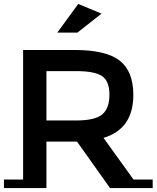

<svg xmlns="http://www.w3.org/2000/svg" viewBox="-20 -952 793 972"><path d="M753 -43V0H537L370 -235H215V0H0V-43H97V-699H357Q517 -699 586 -645Q655 -591 655 -472Q655 -299 504 -254L656 -43ZM365 -592H215V-342H362Q462 -342 498 -373Q534 -404 534 -472.5Q534 -541 497 -566.5Q460 -592 365 -592ZM372 -787H270L376 -932L494 -883Z"/></svg>

Font: Montserrat Subrayada
Style: Regular
Weight: 400
Designer: Julieta Ulanovsky
Foundry: Julieta Ulanovsky
Version: Version 2.001